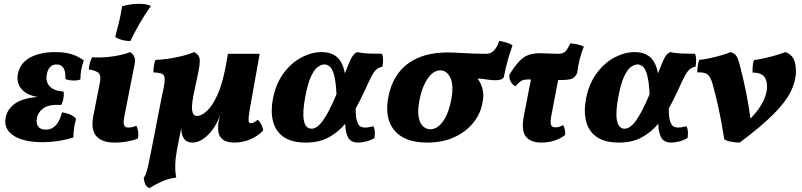

<svg xmlns="http://www.w3.org/2000/svg" viewBox="-20 -741 4219 1010"><path d="M205 7Q101 7 48.5 -29.5Q-4 -66 11 -128Q22 -172 62.5 -198.5Q103 -225 178 -231Q118 -241 91 -275.5Q64 -310 75 -357Q88 -412 140.5 -439.5Q193 -467 272 -467Q317 -467 352.5 -457Q388 -447 421 -423Q403 -376 403 -323Q389 -317 365.5 -317.5Q342 -318 324 -325Q328 -402 278 -402Q236 -402 226 -349Q219 -312 241 -287.5Q263 -263 315 -259Q317 -241 313.5 -222Q310 -203 302 -189Q240 -193 210 -172.5Q180 -152 174 -119Q169 -92 181 -75.5Q193 -59 221 -59Q284 -59 306 -150Q326 -148 348 -139Q370 -130 380 -115Q374 -95 370 -69Q366 -43 366 -18Q325 -5 284 1Q243 7 205 7Z M582 9Q516 9 486.5 -25Q457 -59 471 -132L505 -304Q512 -339 502 -353.5Q492 -368 447 -376Q448 -392 452.5 -409Q457 -426 465 -440Q506 -437 546 -441Q586 -445 617.5 -452.5Q649 -460 664 -467Q679 -459 686 -443Q693 -427 688 -403L633 -123Q628 -94 633 -82Q638 -70 655 -70Q678 -70 697 -80Q712 -52 706 -13Q687 -4 653.5 2.5Q620 9 582 9ZM666 -525Q621 -525 586 -546Q598 -591 607.5 -631Q617 -671 622 -708Q667 -721 710 -721Q749 -721 774 -710Q742 -665 714 -616.5Q686 -568 666 -525Z M765 249Q750 241 744 227.5Q738 214 736 196Q743 185 748 172Q753 159 759 132.5Q765 106 775 55L829 -222Q844 -287 846 -315.5Q848 -344 834.5 -351.5Q821 -359 787 -360Q787 -376 789.5 -394Q792 -412 798 -426Q850 -428 905 -439Q960 -450 1002 -467Q1017 -458 1024 -448Q1031 -438 1031 -419Q1031 -400 1024 -365Q1017 -330 1004 -270Q986 -191 990.5 -161Q995 -131 1017 -131Q1039 -131 1067.5 -156.5Q1096 -182 1122.5 -239Q1149 -296 1167 -390L1179 -458H1346L1301 -206Q1292 -156 1289 -132Q1286 -108 1289 -100.5Q1292 -93 1300 -93Q1307 -93 1314.5 -96.5Q1322 -100 1336 -111Q1346 -103 1354.5 -86Q1363 -69 1364 -54Q1334 -23 1294 -7Q1254 9 1215 9Q1172 9 1152 -7Q1132 -23 1128.5 -49.5Q1125 -76 1131 -107Q1132 -114 1136 -128Q1140 -142 1146 -155H1145Q1120 -78 1077.5 -34.5Q1035 9 992 9Q962 9 948 -11.5Q934 -32 933 -66L911 46Q903 89 902 125.5Q901 162 907 193Q867 198 834 212.5Q801 227 765 249Z M1589 9Q1514 9 1471.5 -21Q1429 -51 1416 -103.5Q1403 -156 1416 -223Q1432 -303 1473 -357.5Q1514 -412 1567 -439.5Q1620 -467 1672 -467Q1723 -467 1753.5 -440Q1784 -413 1794 -355Q1810 -396 1820 -418.5Q1830 -441 1838.5 -451.5Q1847 -462 1860 -467Q1883 -461 1920 -459.5Q1957 -458 1989 -458Q1995 -444 1995 -426Q1995 -408 1992 -390Q1973 -387 1960 -375.5Q1947 -364 1933.5 -338Q1920 -312 1899 -265Q1887 -239 1875 -215.5Q1863 -192 1851 -170Q1851 -124 1858 -103Q1865 -82 1875.5 -76Q1886 -70 1898 -70Q1912 -70 1924 -72.5Q1936 -75 1944 -77Q1956 -57 1950 -15Q1930 -3 1906.5 3Q1883 9 1865 9Q1825 9 1811 -18Q1797 -45 1796 -90Q1757 -44 1707.5 -17.5Q1658 9 1589 9ZM1586 -233Q1570 -150 1578.5 -107Q1587 -64 1619 -64Q1648 -64 1679 -107Q1710 -150 1750 -245Q1747 -310 1738 -344Q1729 -378 1715.5 -390Q1702 -402 1687 -402Q1670 -402 1651.5 -388.5Q1633 -375 1616 -338.5Q1599 -302 1586 -233Z M2227 9Q2107 9 2053.5 -56.5Q2000 -122 2024 -237Q2048 -350 2127.5 -407.5Q2207 -465 2333 -465Q2370 -465 2421.5 -461.5Q2473 -458 2538 -458Q2564 -458 2581 -478Q2598 -498 2606 -526Q2623 -523 2643 -517.5Q2663 -512 2676 -502Q2648 -426 2630 -334Q2622 -324 2610.5 -321.5Q2599 -319 2587 -319Q2564 -319 2543 -322.5Q2522 -326 2492 -328Q2510 -305 2518.5 -272.5Q2527 -240 2517 -195Q2506 -139 2467.5 -92.5Q2429 -46 2368 -18.5Q2307 9 2227 9ZM2243 -61Q2281 -61 2311 -103.5Q2341 -146 2354 -218Q2368 -295 2348.5 -333Q2329 -371 2297 -371Q2258 -371 2228 -325Q2198 -279 2186 -211Q2176 -157 2182.5 -124Q2189 -91 2206 -76Q2223 -61 2243 -61Z M2829 9Q2770 9 2745.5 -23.5Q2721 -56 2736 -133L2773 -323Q2768 -323 2765 -323Q2746 -323 2735.5 -321Q2725 -319 2715.5 -311Q2706 -303 2691 -287Q2674 -297 2666 -313Q2658 -329 2659 -347Q2687 -392 2710 -417Q2733 -442 2759 -451.5Q2785 -461 2821 -461Q2844 -461 2869.5 -459.5Q2895 -458 2913 -458Q2941 -458 2952.5 -468.5Q2964 -479 2980 -513Q2998 -512 3019 -507Q3040 -502 3051 -496Q3024 -427 3016 -356Q3004 -333 2987 -326.5Q2970 -320 2928 -320Q2922 -320 2916 -320L2883 -147Q2873 -100 2878 -85.5Q2883 -71 2902 -71Q2921 -71 2942 -83Q2955 -63 2953 -31Q2931 -13 2898 -2Q2865 9 2829 9Z M3236 9Q3161 9 3118.5 -21Q3076 -51 3063 -103.5Q3050 -156 3063 -223Q3079 -303 3120 -357.5Q3161 -412 3214 -439.5Q3267 -467 3319 -467Q3370 -467 3400.5 -440Q3431 -413 3441 -355Q3457 -396 3467 -418.5Q3477 -441 3485.5 -451.5Q3494 -462 3507 -467Q3530 -461 3567 -459.5Q3604 -458 3636 -458Q3642 -444 3642 -426Q3642 -408 3639 -390Q3620 -387 3607 -375.5Q3594 -364 3580.5 -338Q3567 -312 3546 -265Q3534 -239 3522 -215.5Q3510 -192 3498 -170Q3498 -124 3505 -103Q3512 -82 3522.5 -76Q3533 -70 3545 -70Q3559 -70 3571 -72.5Q3583 -75 3591 -77Q3603 -57 3597 -15Q3577 -3 3553.5 3Q3530 9 3512 9Q3472 9 3458 -18Q3444 -45 3443 -90Q3404 -44 3354.5 -17.5Q3305 9 3236 9ZM3233 -233Q3217 -150 3225.5 -107Q3234 -64 3266 -64Q3295 -64 3326 -107Q3357 -150 3397 -245Q3394 -310 3385 -344Q3376 -378 3362.5 -390Q3349 -402 3334 -402Q3317 -402 3298.5 -388.5Q3280 -375 3263 -338.5Q3246 -302 3233 -233Z M4111 -467Q4139 -458 4153 -434Q4167 -410 4167 -366Q4167 -315 4140.5 -260.5Q4114 -206 4049 -140.5Q3984 -75 3871 9Q3851 9 3827.5 5Q3804 1 3790 -8Q3776 -99 3759.5 -174Q3743 -249 3728 -301Q3718 -336 3702.5 -349Q3687 -362 3648 -360Q3648 -377 3650.5 -394.5Q3653 -412 3658 -426Q3682 -428 3714 -435Q3746 -442 3775.5 -450.5Q3805 -459 3823 -467Q3845 -460 3854 -446.5Q3863 -433 3872 -397Q3891 -325 3905 -254Q3919 -183 3928 -117Q3976 -168 3995.5 -209.5Q4015 -251 4015 -286Q4015 -361 3939 -359Q3937 -396 3946 -425Q3971 -428 4002.5 -435Q4034 -442 4064 -451Q4094 -460 4111 -467Z"/></svg>

Font: Vollkorn ExtraBold
Style: Italic
Weight: 800
Italic angle: -11°
Designer: Friedrich Althausen
Foundry: Friedrich Althausen
Version: Version 5.000; ttfautohint (v1.8.3)